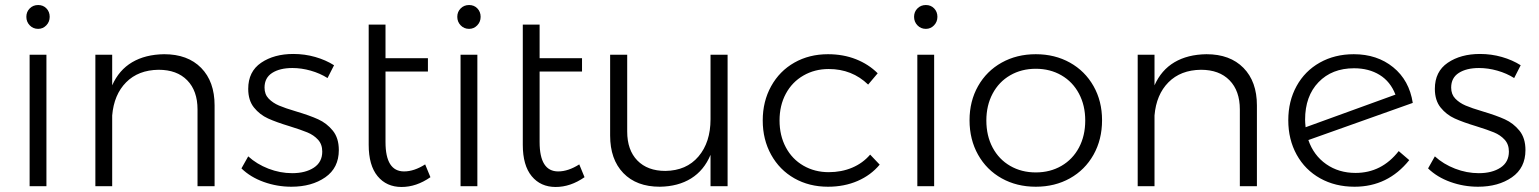

<svg xmlns="http://www.w3.org/2000/svg" viewBox="-20 -742 6133 765"><path d="M178 -675Q178 -655 164.5 -641Q151 -627 132 -627Q112 -627 98.5 -641Q85 -655 85 -675Q85 -695 98.5 -708.5Q112 -722 132 -722Q152 -722 165 -708.5Q178 -695 178 -675ZM98 -524H165V0H98Z M835 -322V0H767V-306Q767 -380 726 -422Q685 -464 612 -464Q531 -463 482.5 -414Q434 -365 427 -282V0H360V-524H427V-402Q454 -463 506.5 -494Q559 -525 634 -526Q728 -526 781.5 -471.5Q835 -417 835 -322Z M1145 -471Q1095 -471 1064.5 -451.5Q1034 -432 1034 -393Q1034 -366 1050.5 -349Q1067 -332 1091.5 -321.5Q1116 -311 1160 -298Q1214 -282 1248 -266.5Q1282 -251 1306 -221.5Q1330 -192 1330 -144Q1330 -73 1276 -35.5Q1222 2 1141 2Q1084 2 1031 -17Q978 -36 942 -71L969 -119Q1003 -88 1049.5 -70Q1096 -52 1144 -52Q1197 -52 1230.5 -74Q1264 -96 1264 -138Q1264 -167 1247 -185.5Q1230 -204 1204.5 -214.5Q1179 -225 1134 -239Q1081 -255 1048 -270Q1015 -285 992 -313.5Q969 -342 969 -388Q969 -457 1020.5 -492Q1072 -527 1149 -527Q1194 -527 1236 -515Q1278 -503 1311 -482L1285 -431Q1255 -450 1218 -460.5Q1181 -471 1145 -471Z M1695 -36Q1639 3 1580 3Q1520 3 1484.5 -40Q1449 -83 1449 -165V-644H1516V-510H1685V-457H1516V-176Q1516 -59 1590 -59Q1630 -59 1674 -87Z M1895 -675Q1895 -655 1881.5 -641Q1868 -627 1849 -627Q1829 -627 1815.5 -641Q1802 -655 1802 -675Q1802 -695 1815.5 -708.5Q1829 -722 1849 -722Q1869 -722 1882 -708.5Q1895 -695 1895 -675ZM1815 -524H1882V0H1815Z M2309 -36Q2253 3 2194 3Q2134 3 2098.5 -40Q2063 -83 2063 -165V-644H2130V-510H2299V-457H2130V-176Q2130 -59 2204 -59Q2244 -59 2288 -87Z M2879 -524V0H2811V-125Q2785 -63 2733.5 -31Q2682 1 2609 2Q2516 2 2463.5 -52.5Q2411 -107 2411 -202V-524H2479V-218Q2479 -144 2519.5 -102.5Q2560 -61 2631 -61Q2715 -62 2763 -118.5Q2811 -175 2811 -267V-524Z M3282 -467Q3226 -467 3181 -441Q3136 -415 3111 -368.5Q3086 -322 3086 -262Q3086 -202 3111 -155Q3136 -108 3181 -82Q3226 -56 3282 -56Q3333 -56 3375.5 -74Q3418 -92 3447 -126L3485 -86Q3450 -44 3397 -21Q3344 2 3279 2Q3204 2 3145 -31.5Q3086 -65 3052.5 -125.5Q3019 -186 3019 -262Q3019 -338 3052.5 -398.5Q3086 -459 3145 -492.5Q3204 -526 3279 -526Q3340 -526 3390.5 -506Q3441 -486 3477 -450L3439 -405Q3375 -467 3282 -467Z M3715 -675Q3715 -655 3701.5 -641Q3688 -627 3669 -627Q3649 -627 3635.5 -641Q3622 -655 3622 -675Q3622 -695 3635.5 -708.5Q3649 -722 3669 -722Q3689 -722 3702 -708.5Q3715 -695 3715 -675ZM3635 -524H3702V0H3635Z M4371 -263Q4371 -186 4337 -125.5Q4303 -65 4243 -31.5Q4183 2 4107 2Q4031 2 3971 -31.5Q3911 -65 3877 -125.5Q3843 -186 3843 -263Q3843 -339 3877 -399Q3911 -459 3971 -492.5Q4031 -526 4107 -526Q4183 -526 4243 -492.5Q4303 -459 4337 -399Q4371 -339 4371 -263ZM3910 -262Q3910 -201 3935 -154Q3960 -107 4005 -81Q4050 -55 4107 -55Q4164 -55 4209 -81Q4254 -107 4279 -154Q4304 -201 4304 -262Q4304 -322 4279 -369Q4254 -416 4209 -442Q4164 -468 4107 -468Q4050 -468 4005 -442Q3960 -416 3935 -369Q3910 -322 3910 -262Z M4988 -322V0H4920V-306Q4920 -380 4879 -422Q4838 -464 4765 -464Q4684 -463 4635.5 -414Q4587 -365 4580 -282V0H4513V-524H4580V-402Q4607 -463 4659.5 -494Q4712 -525 4787 -526Q4881 -526 4934.5 -471.5Q4988 -417 4988 -322Z M5553 -140 5595 -104Q5510 2 5377 2Q5300 2 5240 -31.5Q5180 -65 5146.5 -125.5Q5113 -186 5113 -263Q5113 -339 5146 -399Q5179 -459 5238.5 -492.5Q5298 -526 5374 -526Q5467 -526 5531 -474Q5595 -422 5609 -332L5193 -184Q5214 -123 5264 -88Q5314 -53 5381 -53Q5485 -53 5553 -140ZM5180 -265Q5180 -255 5182 -235L5540 -365Q5520 -417 5477 -443.5Q5434 -470 5375 -470Q5287 -470 5233.5 -414.5Q5180 -359 5180 -265Z M5873 -471Q5823 -471 5792.5 -451.5Q5762 -432 5762 -393Q5762 -366 5778.5 -349Q5795 -332 5819.5 -321.5Q5844 -311 5888 -298Q5942 -282 5976 -266.5Q6010 -251 6034 -221.5Q6058 -192 6058 -144Q6058 -73 6004 -35.5Q5950 2 5869 2Q5812 2 5759 -17Q5706 -36 5670 -71L5697 -119Q5731 -88 5777.5 -70Q5824 -52 5872 -52Q5925 -52 5958.5 -74Q5992 -96 5992 -138Q5992 -167 5975 -185.5Q5958 -204 5932.5 -214.5Q5907 -225 5862 -239Q5809 -255 5776 -270Q5743 -285 5720 -313.5Q5697 -342 5697 -388Q5697 -457 5748.5 -492Q5800 -527 5877 -527Q5922 -527 5964 -515Q6006 -503 6039 -482L6013 -431Q5983 -450 5946 -460.5Q5909 -471 5873 -471Z"/></svg>

Font: TypoPRO Montserrat Alternates
Style: Regular
Weight: 300
Designer: Julieta Ulanovsky
Foundry: Julieta Ulanovsky
Version: Version 6.001